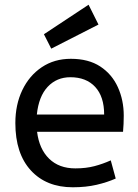

<svg xmlns="http://www.w3.org/2000/svg" viewBox="-20 -781 584 813"><path d="M288 12Q176 12 110.5 -59.5Q45 -131 45 -260Q45 -338 74.5 -399.5Q104 -461 157 -496.5Q210 -532 280 -532Q355 -532 404.5 -499.5Q454 -467 479 -412Q504 -357 504 -291Q504 -256 501 -223H137Q146 -150 188 -109Q230 -68 299 -68Q344 -68 380 -77.5Q416 -87 449 -102L470 -25Q434 -9 389 1.5Q344 12 288 12ZM136 -296H421Q421 -372 383 -413Q345 -454 278 -454Q220 -454 182 -413.5Q144 -373 136 -296ZM197 -575 166 -636 355 -761 397 -677Z"/></svg>

Font: ABeeZee
Style: Regular
Weight: 400
Designer: Anja Meiners
Foundry: Anja Meiners
Version: Version 1.003; ttfautohint (v1.8.3)